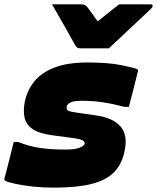

<svg xmlns="http://www.w3.org/2000/svg" viewBox="-64 -850 721 882"><path d="M436 -628H307Q296 -628 291 -631Q286 -634 281 -643Q273 -658 254 -691.5Q235 -725 213.5 -763Q192 -801 175 -830H309Q327 -830 336 -819Q342 -811 353.5 -795.5Q365 -780 385 -752Q419 -779 441 -797Q463 -815 483 -830H628Q639 -830 637 -821Q636 -817 632 -812.5Q628 -808 612 -793Q598 -780 573.5 -757Q549 -734 522.5 -709Q496 -684 472.5 -662Q449 -640 436 -628ZM236 -163Q281 -163 302 -171.5Q323 -180 325 -190Q327 -198 315.5 -205Q304 -212 263 -217L173 -229Q114 -237 84.5 -258Q55 -279 48.5 -311Q42 -343 50 -383Q61 -436 94 -476.5Q127 -517 187 -540Q247 -563 338 -563Q434 -563 494.5 -550.5Q555 -538 565 -533Q571 -530 570 -524Q560 -484 549.5 -442Q539 -400 528 -359H508Q455 -373 409 -380Q363 -387 313 -387Q276 -387 261 -380Q246 -373 243 -362Q239 -349 247 -343Q255 -337 293 -332L376 -320Q456 -309 491 -267.5Q526 -226 506 -146Q493 -91 457 -56Q421 -21 354.5 -4.5Q288 12 183 12Q133 12 87.5 7Q42 2 9 -5Q-24 -12 -39 -19Q-45 -22 -44 -28Q-33 -71 -22 -113Q-11 -155 -1 -198H19Q66 -179 115.5 -171Q165 -163 236 -163Z"/></svg>

Font: Recursive Sn Lnr St XBk
Style: Italic
Weight: 1000
Italic angle: -15°
Version: Version 1.079;hotconv 1.0.112;makeotfexe 2.5.65598; ttfautoh